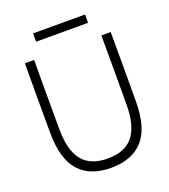

<svg xmlns="http://www.w3.org/2000/svg" viewBox="-159 -995 992 1124"><g transform="rotate(-20 337.5 -433.0)"><path d="M130.9 -732.9Q129.9 -513.2 130.9 -297.9Q131.8 -169.4 182.1 -106.2Q232.4 -43 339.8 -43Q447.8 -43 498.3 -106.2Q548.8 -169.4 549.8 -297.9Q550.8 -513.2 549.8 -732.9H607.9Q608.9 -512.7 607.9 -298.8Q607.4 -137.2 539.3 -61Q471.2 15.1 339.8 15.1Q209 15.1 141.4 -61Q73.7 -137.2 73.2 -298.8Q72.3 -512.7 73.2 -732.9ZM178.2 -829.1V-880.9H502V-829.1Z"/></g></svg>

Font: Kreadon Light
Style: Regular
Weight: 300
Designer: kohakuno
Foundry: StudioGnu
Version: Version 1.000;Glyphs 3.1.2 (3151)